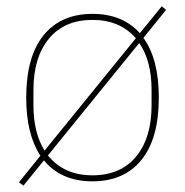

<svg xmlns="http://www.w3.org/2000/svg" viewBox="-20 -562 586 608"><path d="M54.2 25.9 40 15.1 107.9 -68.8Q63 -137.2 63 -252.9Q63 -382.3 117.9 -450.2Q172.9 -518.1 272.9 -518.1Q367.7 -518.1 422.9 -457L492.2 -542L505.9 -530.8L434.1 -441.9Q482.9 -375.5 482.9 -252.9Q482.9 -123.5 428 -55.7Q373 12.2 272.9 12.2Q173.8 12.2 119.1 -54.2ZM121.1 -85 410.2 -440.9Q359.9 -499 272.9 -499Q184.1 -499 135 -439.7Q85.9 -380.4 85.9 -276.9V-229Q85.9 -141.6 121.1 -85ZM272.9 -6.8Q361.8 -6.8 410.9 -66.2Q460 -125.5 460 -229V-276.9Q460 -369.6 420.9 -425.8L131.8 -69.8Q182.6 -6.8 272.9 -6.8Z"/></svg>

Font: Anuphan Thin
Style: Regular
Weight: 250
Designer: Mike Abbink, Paul van der Laan, Pieter van Rosmalen, Mint Tantisuwanna
Foundry: Bold Monday; Cadson Demak
Version: Version 3.002;hotconv 1.0.109;makeotfexe 2.5.65596